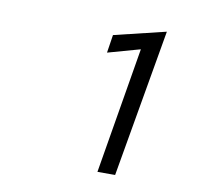

<svg xmlns="http://www.w3.org/2000/svg" viewBox="-57 -760 569 545"><g transform="rotate(10 228.0 -487.0)"><path d="M225 -612 318 -638 257 -274H308L382 -700L233 -664Z"/></g></svg>

Font: Jost* 400 Book Italic
Style: Italic
Weight: 400
Italic angle: -10°
Version: Version 3.200; ttfautohint (v0.97) -l 8 -r 50 -G 200 -x 14 -